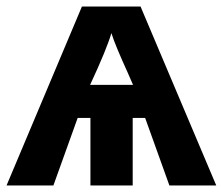

<svg xmlns="http://www.w3.org/2000/svg" viewBox="-20 -566 680 586"><path d="M423 -206 497 0H640L409 -546H230L0 0H143L217 -206H256V0H385V-206ZM255 -307C290 -382 311 -434 320 -465C329 -436 346 -397 369 -346L386 -307Z"/></svg>

Font: Passageway
Style: Regular
Weight: 700
Foundry: Ascender Corporation
Version: Version 1.11